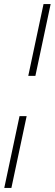

<svg xmlns="http://www.w3.org/2000/svg" viewBox="-20 -763 270 944"><path d="M119 -390 194 -743H229L154 -390ZM1 161 76 -192H111L36 161Z"/></svg>

Font: Saira SemiCondensed Thin
Style: Italic
Weight: 250
Width: 4
Italic angle: -12°
Designer: Hector Gatti with collaboration of the Omnibus-Type team
Foundry: Omnibus-Type
Version: Version 1.101